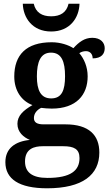

<svg xmlns="http://www.w3.org/2000/svg" viewBox="-20 -776 593 1036"><path d="M256 -606C358 -606 407 -681 409 -756H350C339 -708 305 -688 256 -688C207 -688 173 -708 162 -756H103C105 -681 154 -606 256 -606ZM234 240C426 240 516 167 516 47C516 -46 461 -105 333 -105H215C179 -105 163 -116 163 -139C163 -165 181 -184 202 -194C215 -192 243 -190 259 -190C392 -190 453 -264 453 -364C453 -416 433 -460 408 -489C417 -496 431 -500 444 -500C466 -500 480 -484 480 -461C529 -461 545 -487 545 -516C545 -546 523 -572 478 -572C436 -572 406 -549 376 -516C350 -533 306 -548 259 -548C121 -548 57 -479 57 -363C57 -287 96 -231 155 -209C105 -180 74 -151 74 -108C74 -62 108 -35 141 -21C61 -13 9 25 9 99C9 190 83 240 234 240ZM256 -245C200 -245 179 -289 179 -364C179 -442 199 -492 255 -492C312 -492 331 -444 331 -365C331 -288 313 -245 256 -245ZM236 184C151 184 115 152 115 95C115 26 165 13 211 13H321C379 13 409 28 409 77C409 144 362 184 236 184Z"/></svg>

Font: Noto Serif Oriya SemiBold
Style: Regular
Weight: 600
Designer: David Williams
Foundry: Google LLC, David Williams
Version: Version 1.051